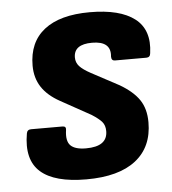

<svg xmlns="http://www.w3.org/2000/svg" viewBox="-43 -545 533 596"><g transform="rotate(-5 223.0 -247.0)"><path d="M203 11Q104 11 60.5 -27.5Q17 -66 31 -147Q33 -159 45 -159H143Q155 -159 153 -147Q148 -113 162 -99Q176 -85 210 -85Q277 -85 277 -133Q277 -151 267.5 -162Q258 -173 236 -187L142 -239Q104 -260 85.5 -288.5Q67 -317 67 -355Q67 -428 116 -466.5Q165 -505 258 -505Q352 -505 398 -469.5Q444 -434 434 -362Q433 -349 421 -349H323Q312 -349 312 -362Q317 -410 257 -410Q200 -410 200 -369Q200 -353 210.5 -341.5Q221 -330 245 -317L331 -271Q372 -247 391 -219Q410 -191 410 -149Q410 -72 357 -30.5Q304 11 203 11Z"/></g></svg>

Font: Sofia Sans Semi Condensed ExtraBold
Style: Italic
Weight: 800
Italic angle: -9°
Version: Version 4.100